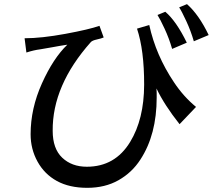

<svg xmlns="http://www.w3.org/2000/svg" viewBox="-20 -859 1040 934"><path d="M99.6 -672.9Q181.6 -672.9 297.9 -694.3Q414.1 -715.8 463.9 -733.4L484.4 -676.8Q473.6 -671.9 451.2 -667Q428.7 -662.1 421.9 -654.3Q234.4 -443.4 236.3 -222.7Q236.3 -135.7 282.7 -91.8Q329.1 -47.9 402.3 -47.9Q540 -47.9 613.3 -168.9Q680.7 -279.3 681.2 -446.8Q681.6 -614.3 646.5 -719.7L706.1 -737.3Q738.3 -589.8 826.2 -459Q872.1 -389.6 933.6 -338.9L853.5 -254.9Q779.3 -348.6 741.2 -428.7Q742.2 -418 742.2 -407.2V-384.8Q742.2 -204.1 663.1 -83Q622.1 -19.5 556.6 17.6Q491.2 54.7 404.3 54.7Q317.4 54.7 256.8 21.5Q196.3 -11.7 162.6 -72.8Q128.9 -133.8 128.9 -206.1Q128.9 -331.1 184.1 -453.6Q239.3 -576.2 307.6 -641.6Q273.4 -636.7 235.4 -629.4Q197.3 -622.1 175.8 -619.1Q144.5 -615.2 108.4 -603.5ZM746.1 -786.1 784.2 -801.8Q837.9 -755.9 888.7 -651.4L817.4 -621.1Q802.7 -671.9 780.8 -719.2Q758.8 -766.6 746.1 -786.1ZM851.6 -823.2 889.6 -838.9Q947.3 -788.1 995.1 -688.5L922.9 -658.2Q908.2 -709 886.2 -756.3Q864.3 -803.7 851.6 -823.2Z"/></svg>

Font: GenEi LateMin v2
Style: Medium
Weight: 500
Designer: o_tamon (Modified)
Foundry: o_tamon / Adobe Systems Incorporated / FONT 910 / Philipp H. Poll
Version: Version 2.1;Original Version 1.004